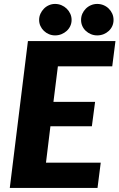

<svg xmlns="http://www.w3.org/2000/svg" viewBox="-20 -932 592 952"><path d="M28.5 0ZM536.5 -603H267L245 -427H451.5L435.5 -306H230L208 -125.5H479.5L463.5 0H28.5L118.5 -728.5H552.5ZM335 -833Q335 -817 328.5 -803Q322 -789 310.8 -778.8Q299.5 -768.5 284.8 -762.5Q270 -756.5 253 -756.5Q237 -756.5 222.8 -762.5Q208.5 -768.5 197.8 -778.8Q187 -789 180.5 -803Q174 -817 174 -833Q174 -849.5 180.5 -863.8Q187 -878 197.8 -889Q208.5 -900 222.8 -906.2Q237 -912.5 253 -912.5Q270 -912.5 284.8 -906.2Q299.5 -900 310.8 -889Q322 -878 328.5 -863.8Q335 -849.5 335 -833ZM543 -833Q543 -817 536.8 -803Q530.5 -789 519.5 -778.8Q508.5 -768.5 493.8 -762.5Q479 -756.5 462 -756.5Q445.5 -756.5 431 -762.5Q416.5 -768.5 405.5 -778.8Q394.5 -789 388.2 -803Q382 -817 382 -833Q382 -849.5 388.2 -863.8Q394.5 -878 405.5 -889Q416.5 -900 431 -906.2Q445.5 -912.5 462 -912.5Q479 -912.5 493.8 -906.2Q508.5 -900 519.5 -889Q530.5 -878 536.8 -863.8Q543 -849.5 543 -833Z"/></svg>

Font: Lato Black
Style: Italic
Weight: 900
Italic angle: -7°
Designer: Lukasz Dziedzic
Foundry: tyPoland Lukasz Dziedzic
Version: Version 2.007; 2014-02-27